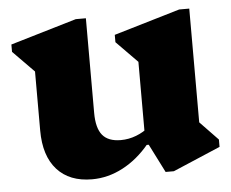

<svg xmlns="http://www.w3.org/2000/svg" viewBox="-43 -560 753 625"><g transform="rotate(-5 333.0 -247.0)"><path d="M234 16Q160 16 119.5 -29Q79 -74 79 -157V-403L122 -306L10 -420V-444L226 -508H259V-199Q259 -149 278 -126Q297 -103 338 -103Q364 -103 388.5 -112.5Q413 -122 432 -138V-82H422Q383 -35 334.5 -9.5Q286 16 234 16ZM474 13 427 -80H417V-405L460 -308L348 -422V-446L564 -510H597V-105L554 -183L656 -77V-53L501 13Z"/></g></svg>

Font: Platypi Light ExtraBold
Style: Regular
Weight: 800
Version: Version 1.200